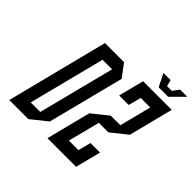

<svg xmlns="http://www.w3.org/2000/svg" viewBox="-190 -989 1186 1186"><g transform="rotate(45 402.5 -396.0)"><path d="M41.7 0 210.8 -666.7H377.5L440 -583.3L312.5 -83.3L208.3 0ZM145.8 -83.3H229.2L356.7 -583.3H273.3ZM562.5 -83.3 584.2 -166.7H667.5L625 0H375L449.2 -291.7L553.3 -375H636.7L690 -583.3H606.7L585 -500H501.7L544.2 -666.7H794.2L720 -375L615.8 -291.7H532.5L479.2 -83.3ZM638.3 -708.3 596.7 -791.7H659.2L670 -750H711.7L742.5 -791.7H805L721.7 -708.3Z"/></g></svg>

Font: Yulong
Style: Italic
Weight: 400
Italic angle: -14.25°
Designer: GGBotNet
Foundry: f0n7.com
Version: 1.00